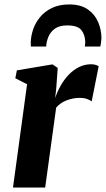

<svg xmlns="http://www.w3.org/2000/svg" viewBox="-20 -845 477 865"><path d="M38.5 0 102 -465.5 49 -492.5 56 -528 216.5 -555 240 -539 233.5 -448.5 228.5 -403Q237.5 -431 252.8 -458.2Q268 -485.5 288.5 -507.2Q309 -529 334.8 -542.2Q360.5 -555.5 390.5 -555.5Q403 -555.5 411.8 -552.5Q420.5 -549.5 424.5 -546.5L393 -388Q389.5 -392 375 -398Q360.5 -404 338.5 -404Q322.5 -404 307 -400.8Q291.5 -397.5 277.8 -392Q264 -386.5 252.5 -378.2Q241 -370 233 -360L183.5 0ZM119 -635.5Q119 -640 118.8 -644Q118.5 -648 118.5 -653Q119 -682 129.2 -712.2Q139.5 -742.5 160.5 -768Q181.5 -793.5 214.2 -809.2Q247 -825 292 -825Q344.5 -825 376.2 -802.2Q408 -779.5 422.5 -744.8Q437 -710 437 -673Q436.5 -661.5 435 -652Q433.5 -642.5 432 -635.5H362Q363 -640 363.5 -645Q364 -650 364 -657Q363 -689 346.2 -709.8Q329.5 -730.5 283 -730.5Q247.5 -730.5 227.2 -715.8Q207 -701 198 -679Q189 -657 188 -635.5Z"/></svg>

Font: Merriweather 48pt ExtraBold
Style: Italic
Weight: 800
Italic angle: -7.8°
Version: Version 2.101